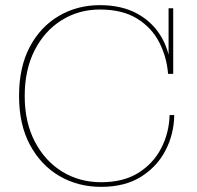

<svg xmlns="http://www.w3.org/2000/svg" viewBox="-20 -714 765 746"><path d="M373 12Q283 12 211 -30Q139 -72 96.5 -151Q54 -230 54 -341Q54 -453 95.5 -531.5Q137 -610 208.5 -652Q280 -694 368 -694Q454 -694 515 -660Q576 -626 609.5 -566Q643 -506 645 -427H633Q628 -492 599 -549Q570 -606 513 -641.5Q456 -677 368 -677Q286 -677 219.5 -635.5Q153 -594 114.5 -518.5Q76 -443 76 -341Q76 -239 115.5 -163.5Q155 -88 222 -47Q289 -6 373 -6Q459 -6 517 -42Q575 -78 606 -137.5Q637 -197 639 -267H657Q656 -193 623 -129.5Q590 -66 527.5 -27Q465 12 373 12ZM645 -427 635 -452V-682H653V-427Z"/></svg>

Font: Montagu Slab 144pt Thin
Style: Regular
Weight: 250
Version: Version 1.000